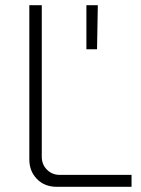

<svg xmlns="http://www.w3.org/2000/svg" viewBox="-20 -720 543 740"><path d="M199 0Q152 0 122.5 -30Q93 -60 93 -106V-700H141V-116Q141 -86 161 -66Q181 -46 210 -46H487V0ZM313 -530V-700H357L354 -530Z"/></svg>

Font: SUSE ExtraLight
Style: Regular
Weight: 250
Designer: Rene Bieder
Foundry: SUSE
Version: Version 1.000